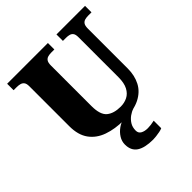

<svg xmlns="http://www.w3.org/2000/svg" viewBox="-251 -878 1283 1283"><g transform="rotate(-45 390.0 -237.0)"><path d="M407 10Q324 10 259 -13Q194 -36 157.5 -86.5Q121 -137 121 -219V-597Q121 -622 112.5 -633.5Q104 -645 89.5 -649Q75 -653 57 -653H28V-714H413V-653H384Q367 -653 352.5 -649Q338 -645 329.5 -632.5Q321 -620 321 -593V-210Q321 -128 356.5 -98.5Q392 -69 457 -69Q492 -69 521 -83.5Q550 -98 567.5 -131Q585 -164 585 -219V-597Q585 -622 577 -633.5Q569 -645 555 -649Q541 -653 523 -653H494V-714H764V-653H734Q716 -653 701.5 -649Q687 -645 678.5 -632.5Q670 -620 670 -593V-217Q670 -150 643.5 -99Q617 -48 559.5 -19Q502 10 407 10ZM455 240Q376 240 336.5 213.5Q297 187 297 130Q297 99 314 72Q331 45 358 26Q385 7 415 0H507Q486 6 464.5 21.5Q443 37 428.5 60Q414 83 414 115Q414 139 433.5 150Q453 161 483 161Q497 161 512.5 159Q528 157 546 153V224Q536 229 518.5 232.5Q501 236 483.5 238Q466 240 455 240Z"/></g></svg>

Font: Noto Serif Bengali Black
Style: Regular
Weight: 900
Version: Version 2.003